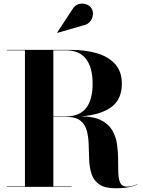

<svg xmlns="http://www.w3.org/2000/svg" viewBox="-20 -1023 783 1051"><path d="M435.5 -884 294 -843 293 -845 375.5 -970.5Q389.5 -994.5 410.8 -1000.5Q432 -1006.5 451.2 -999.8Q470.5 -993 480 -979Q490.5 -963 488.5 -942.2Q486.5 -921.5 473 -905Q459.5 -888.5 435.5 -884ZM17 -2.5H116.5V-747.5H17V-750H367Q450 -750 513 -730.8Q576 -711.5 611.5 -670.8Q647 -630 647 -565Q647 -478.5 588.5 -436.2Q530 -394 424 -386Q493.5 -385.5 534.2 -364.5Q575 -343.5 594.8 -309.2Q614.5 -275 620.5 -234Q626.5 -193 626.5 -152.2Q626.5 -111.5 627.5 -77.2Q628.5 -43 638.2 -22.2Q648 -1.5 674 -1.5Q690 -1.5 705.2 -5.5Q720.5 -9.5 731 -14.5L732 -13Q720 -6 688.5 0.8Q657 7.5 612 7.5Q553.5 7.5 523.2 -13.8Q493 -35 481.5 -69.8Q470 -104.5 468.2 -146.2Q466.5 -188 465.5 -229.8Q464.5 -271.5 455.5 -306.2Q446.5 -341 420.5 -362.2Q394.5 -383.5 342 -383.5H272V-2.5H372V0H17ZM342 -747.5H272V-386H342Q487 -386 487 -565Q487 -654 450.5 -700.8Q414 -747.5 342 -747.5Z"/></svg>

Font: Bodoni* 72pt
Style: Bold
Weight: 700
Version: Version 2.3